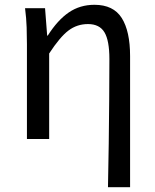

<svg xmlns="http://www.w3.org/2000/svg" viewBox="-20 -577 644 797"><path d="M428.2 200.2Q430.2 111.3 431.4 18.3Q432.6 -74.7 433.3 -164.3Q434.1 -253.9 434.1 -332Q434.1 -408.7 413.6 -442.9Q393.1 -477.1 345.2 -477.1Q299.8 -477.1 264.4 -450.4Q229 -423.8 184.1 -355V0H91.8V-394Q91.8 -426.8 90.6 -463.6Q89.4 -500.5 84 -543H167L175.8 -429.2H178.2Q219.2 -493.7 265.6 -525.4Q312 -557.1 372.1 -557.1Q450.7 -557.1 485.4 -502.2Q520 -447.3 520 -344.2V200.2Z"/></svg>

Font: Source Han Sans CN
Style: Regular
Weight: 400
Designer: Ryoko NISHIZUKA  (kana, bopomofo & ideographs); Paul D. Hunt (Latin, Greek & Cyrillic); Sandoll Communications , Soo-you
Foundry: Adobe
Version: Version 2.004;hotconv 1.0.118;makeotfexe 2.5.65603